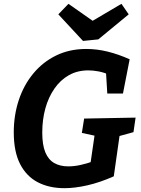

<svg xmlns="http://www.w3.org/2000/svg" viewBox="-20 -972 739 1004"><path d="M317 12Q237 12 177.5 -19Q118 -50 85 -114.5Q52 -179 52 -280Q52 -369 78 -448Q104 -527 154 -587.5Q204 -648 274 -682Q344 -716 431 -716Q487 -716 543.5 -702Q600 -688 658 -662L623 -483H541L534 -599L556 -579Q525 -593 496 -598.5Q467 -604 442 -604Q385 -604 340.5 -579Q296 -554 264.5 -508.5Q233 -463 217 -404.5Q201 -346 201 -279Q201 -214 217 -175.5Q233 -137 263.5 -119.5Q294 -102 337 -102Q367 -102 399.5 -109Q432 -116 469 -129L450 -96L477 -282L496 -258L408 -277L420 -352L689 -357L678 -281L591 -257L608 -282L575 -50Q503 -18 437.5 -3Q372 12 317 12ZM615 -952 653 -897 494 -766 414 -758 285 -897 338 -952 509 -832 415 -834Z"/></svg>

Font: Bitter Thin
Style: Bold Italic
Weight: 700
Italic angle: -9°
Version: Version 3.021